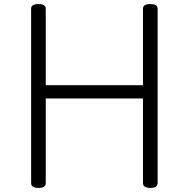

<svg xmlns="http://www.w3.org/2000/svg" viewBox="-20 -910 928 944"><path d="M169 14Q133 14 133 -10V-867Q133 -879 142 -884.5Q151 -890 169 -890Q205 -890 205 -867V-491H683V-867Q683 -879 692 -884.5Q701 -890 719 -890Q755 -890 755 -867V-10Q755 2 746 8Q737 14 719 14Q683 14 683 -10V-426H205V-10Q205 2 196 8Q187 14 169 14Z"/></svg>

Font: Playwrite GB S Light
Style: Regular
Weight: 300
Designer: Veronika Burian, José Scaglione
Foundry: TypeTogether
Version: Version 1.002